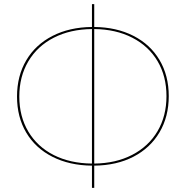

<svg xmlns="http://www.w3.org/2000/svg" viewBox="-20 -793 895 925"><path d="M434 5V112H423V5Q315 4 233 -37.5Q151 -79 106.5 -154Q62 -229 62 -328Q62 -427 106.5 -502.5Q151 -578 233 -620Q315 -662 423 -663V-773H434V-663Q541 -662 622.5 -620.5Q704 -579 748.5 -504Q793 -429 793 -330Q793 -231 748.5 -155.5Q704 -80 623 -38Q542 4 434 5ZM423 -5V-653Q319 -652 239.5 -611.5Q160 -571 116.5 -497.5Q73 -424 73 -328Q73 -232 116.5 -159Q160 -86 239 -46Q318 -6 423 -5ZM782 -330Q782 -426 739 -498.5Q696 -571 617 -611.5Q538 -652 434 -653V-5Q538 -6 617 -47Q696 -88 739 -161Q782 -234 782 -330Z"/></svg>

Font: Ysabeau Infant Hairline
Style: Regular
Weight: 100
Designer: Christian Thalmann (Catharsis Fonts)
Version: Version 0.003